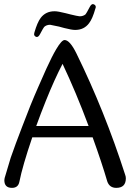

<svg xmlns="http://www.w3.org/2000/svg" viewBox="-20 -909 646 929"><path d="M408.7 -299.3Q347.7 -462.9 282.7 -600.1Q244.1 -526.4 201.7 -420.9Q177.2 -359.9 155.3 -299.3ZM585.4 -64Q588.9 -55.2 588.9 -46.4Q588.9 0 542.5 0Q509.8 0 499 -31.2Q473.6 -118.7 428.2 -244.6H136.2Q88.9 -106 73.7 -29.3Q67.9 0 38.1 0Q1 0 1 -37.1L2.4 -47.4Q29.3 -137.2 31.7 -145.5Q54.2 -210.4 86.9 -294.9Q127 -401.9 165 -487.8Q183.1 -529.3 204.1 -576.2Q232.4 -638.2 252 -670.9Q278.3 -715.3 292.5 -715.3Q317.9 -715.3 349.6 -650.9Q486.3 -372.1 585.4 -64ZM173.8 -744.1Q166.5 -730 158.2 -730Q155.8 -730 153.3 -731.4Q145 -735.4 145 -743.7Q145 -745.1 145.5 -747.1L146.5 -752Q160.6 -800.8 176.8 -822.3Q201.2 -854.5 243.7 -854.5H245.1Q260.7 -854.5 297.4 -845.2Q301.3 -844.2 322.3 -838.9L348.1 -833Q361.8 -830.1 365.2 -830.1Q382.8 -830.1 394 -839.8Q397.5 -843.3 414.1 -875Q421.4 -889.2 429.7 -889.2Q432.1 -889.2 434.6 -887.7Q443.4 -883.8 443.4 -875Q443.4 -873.5 442.9 -871.6L441.4 -867.2Q427.7 -818.4 411.1 -796.9Q386.7 -764.2 344.2 -764.2H342.8Q327.1 -764.2 291 -773.4Q286.6 -774.4 265.6 -780.3L239.7 -785.6Q226.6 -788.6 222.7 -789.1Q205.1 -789.1 193.8 -778.8Q190.4 -775.4 173.8 -744.1Z"/></svg>

Font: inglobal
Style: Regular
Weight: 400
Designer: Andrey Kochetov, Denis Davydov, Evgeny Yurtaev
Foundry: inglobal
Version: Version 1.00 September 25, 2014, initial release